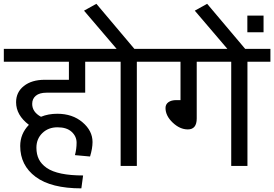

<svg xmlns="http://www.w3.org/2000/svg" viewBox="-35 -885 1462 1024"><path d="M72.8 -106.4Q72.8 -171.4 119.1 -219.2Q50.8 -271 50.8 -339.8Q50.8 -393.6 92.5 -426.5Q134.3 -459.5 203.6 -459.5H332.5V-555.7H-14.6V-624.5H542V-555.7H419.4V-390.6H212.4Q175.8 -390.6 156.2 -374.5Q136.7 -358.4 136.7 -331.1Q136.7 -287.6 183.6 -262.2Q222.7 -278.3 270.5 -278.3Q351.6 -278.3 405 -232.9Q458.5 -187.5 458.5 -127.4Q458.5 -93.8 445.3 -50.3L364.7 -57.6Q373.5 -90.3 373.5 -124Q373.5 -157.7 347.2 -181.9Q320.8 -206.1 271.7 -206.1Q222.7 -206.1 190.9 -175.3Q159.2 -144.5 159.2 -97.2Q159.2 -62 172.4 -35.6Q185.5 -9.3 214.4 10.7Q272.9 50.8 408.2 50.8L398.9 119.6Q237.8 119.6 155.3 58.3Q72.8 -2.9 72.8 -106.4Z M608.4 0V-555.7H512.7V-624.5H586.9L413.1 -828.1L479 -864.7L681.6 -624.5H817.4V-555.7H694.8V0Z M1198.2 0V-555.7H1014.2V-253.4Q1014.2 -194.8 966.8 -194.8Q924.3 -194.8 886 -231.2Q847.7 -267.6 847.7 -309.1Q847.7 -328.6 863 -339.8Q878.4 -351.1 905.8 -351.1H927.7V-555.7H788.1V-624.5H1407.2V-555.7H1284.7V0Z M1296.4 -596.2H1201.7L1003.9 -828.1L1069.8 -864.7Z M1370.6 -801.8V-712.9H1284.2V-801.8Z"/></svg>

Font: Yantramanav
Style: Regular
Weight: 400
Version: Version 1.000;PS 1.0;hotconv 1.0.72;makeotf.lib2.5.5900; ttf